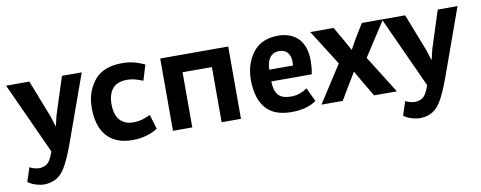

<svg xmlns="http://www.w3.org/2000/svg" viewBox="-59 -738 2992 1195"><g transform="rotate(-10 1437.5 -140.5)"><path d="M12.2 0ZM251.5 -220.2 271.5 -156.7H273.9L289.1 -220.2L365.2 -457H490.2L341.8 -43Q333 -18.6 323.7 5.4Q314.5 29.3 304.7 51Q294.9 72.8 285.2 91.1Q275.4 109.4 266.1 123Q240.7 159.7 208.5 174.6Q176.3 189.5 139.6 189.5Q117.2 189.5 89.4 181.4Q61.5 173.3 38.1 156.2L66.9 68.4Q75.7 73.2 84.7 76.4Q93.8 79.6 101.8 81.3Q109.9 83 116.5 83.7Q123 84.5 126.5 84.5Q140.1 84.5 156.5 79.3Q172.9 74.2 185.1 61Q194.8 50.8 203.9 31.7Q212.9 12.7 218.3 -5.9L12.2 -457H159.2Z M513.2 0ZM888.7 -30.8Q874 -20.5 856.2 -12.5Q838.4 -4.4 818.1 1.2Q797.9 6.8 775.9 10Q753.9 13.2 731.9 13.2Q673.3 13.2 631.8 -4.4Q590.3 -22 564 -54Q537.6 -85.9 525.4 -130.1Q513.2 -174.3 513.2 -228Q513.2 -285.2 530.3 -329.3Q547.4 -373.5 575.7 -405.8Q604 -438 647 -453.9Q689.9 -469.7 743.7 -469.7Q792.5 -469.7 827.6 -459.5Q862.8 -449.2 888.7 -436.5L859.4 -338.9Q835.9 -348.1 811.8 -355.2Q787.6 -362.3 757.8 -362.3Q731 -362.3 709.2 -355Q687.5 -347.7 671.9 -332Q655.8 -315.4 647 -289.6Q638.2 -263.7 638.2 -228Q638.2 -199.7 644.5 -175.3Q650.9 -150.9 664.8 -133.1Q678.7 -115.2 700.4 -105Q722.2 -94.7 752.9 -94.7Q787.1 -94.7 814.7 -103.8Q842.3 -112.8 861.3 -122.6Z M1293.9 -348.6H1108.4V0H986.3V-457H1416V0H1293.9Z M1518.6 0ZM1891.6 -29.3Q1865.7 -9.8 1825.7 1.7Q1785.6 13.2 1735.4 13.2Q1685.5 13.2 1647.2 0.7Q1608.9 -11.7 1581.5 -38.1Q1549.3 -69.8 1533.9 -119.1Q1518.6 -168.5 1518.6 -225.6Q1518.6 -284.7 1535.9 -331.1Q1553.2 -377.4 1580.1 -408.2Q1607.4 -439.5 1646.2 -454.6Q1685.1 -469.7 1731 -469.7Q1773.9 -469.7 1806.6 -456.8Q1839.4 -443.8 1861.6 -419.9Q1883.8 -396 1895 -361.3Q1906.2 -326.7 1906.2 -283.7Q1906.2 -262.2 1904.1 -238.3Q1901.9 -214.4 1897.9 -196.3H1642.6Q1642.6 -172.4 1647.7 -150.6Q1652.8 -128.9 1665.5 -112.8Q1678.2 -96.2 1699.7 -89.4Q1721.2 -82.5 1747.6 -82.5Q1780.3 -82.5 1806.4 -92.8Q1832.5 -103 1850.6 -115.7ZM1724.1 -374Q1700.7 -374 1685.3 -365.2Q1669.9 -356.4 1660.6 -342Q1651.4 -327.6 1647.2 -308.8Q1643.1 -290 1642.6 -270.5H1792.5Q1793.9 -285.2 1793.9 -297.4Q1793 -332 1775.1 -353Q1757.3 -374 1724.1 -374Z M1924.8 0ZM2075.7 -233.9 1934.6 -457H2082L2132.8 -368.7L2169.4 -302.7L2206.5 -368.7L2260.7 -457H2394.5L2252.4 -237.8L2401.4 0H2257.3L2196.8 -102.1L2159.7 -167.5L2120.6 -103L2059.1 0H1924.8Z M2387.2 0ZM2626.5 -220.2 2646.5 -156.7H2648.9L2664.1 -220.2L2740.2 -457H2865.2L2716.8 -43Q2708 -18.6 2698.7 5.4Q2689.5 29.3 2679.7 51Q2669.9 72.8 2660.2 91.1Q2650.4 109.4 2641.1 123Q2615.7 159.7 2583.5 174.6Q2551.3 189.5 2514.6 189.5Q2492.2 189.5 2464.4 181.4Q2436.5 173.3 2413.1 156.2L2441.9 68.4Q2450.7 73.2 2459.7 76.4Q2468.8 79.6 2476.8 81.3Q2484.9 83 2491.5 83.7Q2498 84.5 2501.5 84.5Q2515.1 84.5 2531.5 79.3Q2547.9 74.2 2560.1 61Q2569.8 50.8 2578.9 31.7Q2587.9 12.7 2593.3 -5.9L2387.2 -457H2534.2Z"/></g></svg>

Font: PT Astra Sans
Style: Bold
Weight: 700
Designer: A.Korolkova, I. Chaeva
Foundry: ParaType Ltd
Version: Version 1.001; ttfautohint (v1.6)